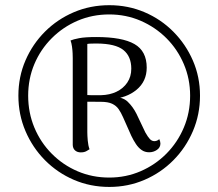

<svg xmlns="http://www.w3.org/2000/svg" viewBox="-20 -726 862 758"><path d="M411.6 12Q336.6 12 271.6 -16Q206.6 -44 157.6 -93.5Q108.6 -142.9 80.6 -208.4Q52.6 -273.8 52.6 -348.3Q52.6 -422.8 80.6 -487.5Q108.6 -552.2 157.6 -601.1Q206.6 -650.1 271.6 -677.8Q336.6 -705.5 411.6 -705.5Q485.6 -705.5 550.6 -677.8Q615.6 -650.1 664.6 -600.6Q713.6 -551.2 741.6 -486.7Q769.6 -422.2 769.6 -348.3Q769.6 -273.8 741.6 -208.4Q713.6 -142.9 664.6 -93.5Q615.6 -44 550.6 -16Q485.6 12 411.6 12ZM411.2 -25Q477.4 -25 535.3 -50.1Q593.2 -75.2 637.1 -119.5Q681 -163.8 705.8 -222.5Q730.6 -281.2 730.6 -348.3Q730.6 -414.5 705.8 -472.8Q681 -531.2 637.1 -575.1Q593.2 -618.9 535.3 -644Q477.4 -669 411.2 -669Q344.5 -669 286.5 -644.2Q228.6 -619.4 184.5 -575.3Q140.3 -531.2 115.7 -473.1Q91.2 -414.9 91.2 -348.3Q91.2 -281.2 115.7 -222.3Q140.3 -163.4 184.5 -119Q228.6 -74.6 286.5 -49.8Q344.5 -25 411.2 -25ZM298.8 -124.4Q285.3 -124.4 276.5 -132Q267.7 -139.7 267.2 -153.6V-496.7Q267.2 -503.4 266.7 -515.8Q266.2 -528.2 264.2 -542.2Q262.3 -556.1 258.5 -566.2Q269.2 -570.8 292.5 -575.3Q315.8 -579.8 360.3 -579.8Q462.3 -579.8 510.7 -552.1Q559.2 -524.4 559.2 -459.1Q559.2 -404.8 519.1 -371.6Q479 -338.3 416.8 -334.9L420.2 -343.7Q463.2 -344.6 483.9 -324.7Q504.7 -304.8 518.8 -276.7L553.8 -203.1Q564.2 -184.9 571.6 -177.1Q579.1 -169.3 588 -168.8Q592.5 -168.4 598.2 -170.2Q603.8 -172 608.8 -176.7Q613.3 -167.1 613.3 -159.2Q613.3 -143.6 599.5 -134.2Q585.6 -124.8 568.8 -124.8Q551.9 -124.8 539.2 -133.7Q526.5 -142.5 516.6 -157.5Q506.7 -172.4 498.4 -189.8L465.8 -263.2Q457.8 -281.5 448.3 -295.2Q438.8 -308.8 422.6 -316.4Q406.3 -324.1 377.5 -324.1L314.7 -324.5L307.8 -351.5Q322 -350.6 339.3 -350.2Q356.5 -349.7 379.3 -350.2Q413.1 -351.1 439.8 -363.8Q466.5 -376.5 482.4 -399.9Q498.3 -423.3 498.3 -454.7Q498.3 -503.4 467.2 -528.5Q436 -553.7 362.5 -554.2Q351.5 -554.2 340.4 -553.9Q329.4 -553.6 324.7 -552.5V-204Q324.7 -191.4 326.4 -171.1Q328.2 -150.8 333.5 -136.8Q329.5 -133.9 320.9 -129.2Q312.3 -124.4 298.8 -124.4Z"/></svg>

Font: Arima Thin
Style: Regular
Weight: 100
Designer: Joana Correia and Natanael Gama
Foundry: NDISCOVER
Version: Version 1.101;gftools[0.9.23]